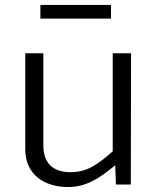

<svg xmlns="http://www.w3.org/2000/svg" viewBox="-20 -746 642 775"><path d="M254 9C323 9 376 -21 445 -79L448 -1H508L509 -531H435V-135C372 -80 330 -51 265 -51C188 -51 154 -93 155 -162V-531H82V-143C82 -41 160 9 254 9ZM143 -726V-671H428V-726Z"/></svg>

Font: Cheyenne Sans Light
Style: Regular
Weight: 300
Designer: The Public Sans project authors (U.S. Web Design System), Libre Franklin designed by Pablo Impallari and Rodrigo Fuenzal
Foundry: The Cheyenne Sans Project Authors
Version: Version 2.007